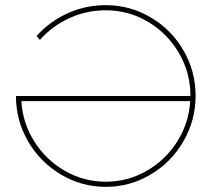

<svg xmlns="http://www.w3.org/2000/svg" viewBox="-20 -723 830 746"><path d="M42 -350H720Q720 -440 675.5 -516.5Q631 -593 555.5 -638Q480 -683 391 -683Q316 -683 249.5 -652.5Q183 -622 135 -568L122 -583Q172 -639 242 -671Q312 -703 391 -703Q485 -703 565.5 -655.5Q646 -608 693 -527Q740 -446 740 -351Q740 -256 693 -174.5Q646 -93 565.5 -45Q485 3 391 3Q297 3 216.5 -45Q136 -93 89 -174Q42 -255 42 -350ZM719 -330H63Q68 -245 113.5 -173Q159 -101 232.5 -59Q306 -17 391 -17Q476 -17 549.5 -59Q623 -101 668.5 -173Q714 -245 719 -330Z"/></svg>

Font: Montserrat-Arabic Thin
Style: Regular
Weight: 250
Designer: Mohamed Gaber
Foundry: Kief Type Foundry
Version: Version 5.008